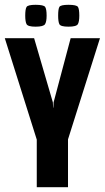

<svg xmlns="http://www.w3.org/2000/svg" viewBox="-22 -779 436 799"><path d="M131 0V-198L-2 -620H120L198 -353L199 -331H200L201 -353L272 -620H394L261 -199V0ZM263 -668Q230 -668 225 -678.5Q220 -689 220 -714Q220 -741 225 -750Q230 -759 263 -759Q297 -759 302.5 -750Q308 -741 308 -714Q308 -689 302 -678.5Q296 -668 263 -668ZM126 -668Q94 -668 88.5 -678.5Q83 -689 83 -714Q83 -741 88.5 -750Q94 -759 126 -759Q160 -759 166 -750Q172 -741 172 -714Q172 -689 165.5 -678.5Q159 -668 126 -668Z"/></svg>

Font: Smooch Sans Thin ExtraBold
Style: Regular
Weight: 800
Version: Version 1.010